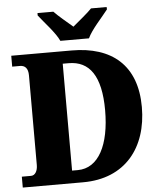

<svg xmlns="http://www.w3.org/2000/svg" viewBox="-61 -983 870 1036"><g transform="rotate(-5 374.0 -465.5)"><path d="M291 -771H446C466 -816 527 -880 556 -918V-931H471C451 -909 396 -865 368 -841C340 -865 287 -909 267 -931H181V-918C210 -880 271 -816 291 -771ZM20 0H347C576 0 698 -158 698 -377C698 -604 564 -714 347 -714H20V-655H62C89 -655 106 -639 106 -600V-115C106 -82 92 -59 70 -59H20ZM324 -68H293V-647H325C437 -647 499 -564 499 -377C499 -190 437 -68 324 -68Z"/></g></svg>

Font: Noto Serif Sinhala SemiCondensed Black
Style: Regular
Weight: 900
Width: 4
Designer: Jelle Bosma - Monotype Design Team
Foundry: Monotype Imaging Inc.
Version: Version 2.007